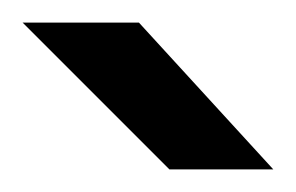

<svg xmlns="http://www.w3.org/2000/svg" viewBox="-20 -721 262 170"><path d="M0 -701H103L222 -571H130Z"/></svg>

Font: Oak Sans
Style: Regular
Weight: 400
Designer: Erik Kennedy, Walven
Foundry: Erik Kennedy, Walven
Version: Version 1.000